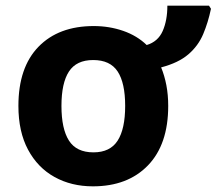

<svg xmlns="http://www.w3.org/2000/svg" viewBox="-20 -648 765 678"><path d="M574 -274Q574 -138 502.5 -64Q431 10 308 10Q232 10 172.5 -23Q113 -56 79 -119.5Q45 -183 45 -274Q45 -410 116 -483Q187 -556 311 -556Q366 -556 415 -539Q464 -522 498 -489Q538 -501 554.5 -538.5Q571 -576 571 -628H718L725 -617Q715 -569 697.5 -527.5Q680 -486 645 -456Q610 -426 549 -410Q561 -381 567.5 -347Q574 -313 574 -274ZM197 -274Q197 -193 223.5 -151.5Q250 -110 310 -110Q369 -110 395.5 -151.5Q422 -193 422 -274Q422 -355 395.5 -395.5Q369 -436 309 -436Q250 -436 223.5 -395.5Q197 -355 197 -274Z"/></svg>

Font: Noto IKEA Latin
Style: Bold
Weight: 700
Designer: Monotype Design Team
Foundry: Monotype Imaging Inc.
Version: Version 1.0